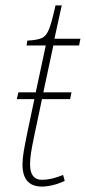

<svg xmlns="http://www.w3.org/2000/svg" viewBox="-20 -679 317 709"><path d="M177 -511 140 -338H244L239 -313H135L108 -185Q98 -138 94.5 -114.5Q91 -91 91 -72Q91 -15 135 -15Q170 -15 213 -33L219 -11Q198 -1 175.5 4.5Q153 10 135 10Q63 10 63 -72Q63 -92 67.5 -119Q72 -146 80 -185L107 -313H42L48 -338H112L149 -511H78L81 -529Q118 -531 134.5 -538.5Q151 -546 161 -571Q171 -596 185 -659H208L181 -536H277L272 -511Z"/></svg>

Font: Noto Serif NarrowThin
Style: Italic
Weight: 250
Width: 4
Italic angle: -12°
Designer: Monotype Design Team
Foundry: Monotype Imaging Inc.
Version: Version 1.001